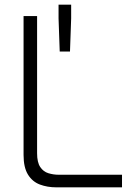

<svg xmlns="http://www.w3.org/2000/svg" viewBox="-20 -803 571 823"><path d="M221 0Q183 0 151 -12Q119 -24 100 -54.5Q81 -85 81 -139V-734H139V-146Q139 -107 152.5 -87Q166 -67 187.5 -60.5Q209 -54 231 -54H503V0ZM236 -582 231 -724V-783H285V-724L280 -582Z"/></svg>

Font: Exo Thin Light
Style: Regular
Weight: 300
Version: Version 2.000